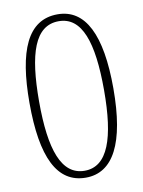

<svg xmlns="http://www.w3.org/2000/svg" viewBox="-83 -782 635 850"><g transform="rotate(-10 234.0 -357.0)"><path d="M234 10C357 10 422 -112 422 -358C422 -600 360 -724 235 -724C100 -724 45 -592 45 -359C45 -114 105 10 234 10ZM234 -21C130 -21 88 -140 88 -358C88 -572 127 -693 235 -693C339 -693 380 -574 380 -358C380 -142 338 -21 234 -21Z"/></g></svg>

Font: Noto Serif Georgian Condensed ExtraLight
Style: Regular
Weight: 200
Width: 3
Designer: Monotype Design Team, Akaki Razmadze
Foundry: Google LLC
Version: Version 2.003